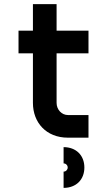

<svg xmlns="http://www.w3.org/2000/svg" viewBox="-20 -669 530 933"><path d="M70 -520V-410H140V-169C140 -74 204 0 310 0H410V-110H310C280 -110 255 -136 255 -169V-410H410V-520H255V-649H140V-520ZM289 244C350 244 390 204 390 145C390 86 350 46 289 46V125C300 125 309 134 309 145C309 156 300 165 289 165Z"/></svg>

Font: Grotesk 03
Style: Bold
Weight: 500
Designer: Frank Adebiaye, contributions by Jérémy Landes, Ariel Martín Pérez
Foundry: Velvetyne Type Foundry
Version: Version 3.000;Glyphs 3.1.2 (3150)